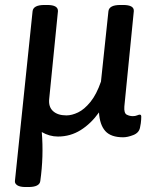

<svg xmlns="http://www.w3.org/2000/svg" viewBox="-20 -545 606 772"><path d="M83 207Q60 207 49.5 200Q39 193 40 183L111 -500Q114 -525 159 -525H170Q214 -525 213 -500L178 -149Q174 -116 193 -98.5Q212 -81 247 -81Q269 -81 294 -93Q319 -105 343.5 -135Q368 -165 386 -217L416 -500Q419 -525 464 -525H475Q520 -525 518 -500L480 -117Q478 -90 489.5 -84Q501 -78 514 -78Q524 -78 531 -81Q538 -84 542 -84Q548 -84 548 -76Q548 -75 547.5 -63Q547 -51 543 -32Q539 -11 516 -2Q493 7 475 7Q426 7 403.5 -18Q381 -43 378 -93Q346 -48 304.5 -22Q263 4 213 4Q179 4 148 -14Q156 84 142 183Q139 207 94 207Z"/></svg>

Font: Asap Medium
Style: Italic
Weight: 500
Italic angle: -6°
Designer: Pablo Cosgaya
Foundry: Omnibus-Type
Version: Version 3.001; ttfautohint (v1.8.3)